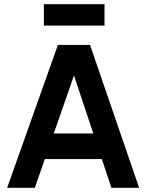

<svg xmlns="http://www.w3.org/2000/svg" viewBox="-20 -895 697 915"><path d="M156 -259H492V-137H156ZM14 0 256 -681H409L643 0H511L314 -591H352L146 0ZM478 -773H189V-875H478Z"/></svg>

Font: Gabarito SemiBold
Style: Regular
Weight: 600
Designer: Leandro Assis / Alvaro Franca / Felipe Casaprima
Foundry: Naipe Foundry
Version: Version 1.000